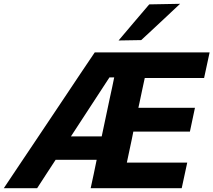

<svg xmlns="http://www.w3.org/2000/svg" viewBox="-60 -988 1120 1008"><path d="M-40 0Q-2 -57 40.5 -120.5Q83 -184 121 -240.5L288 -490Q327 -548.5 364.2 -604.2Q401.5 -660 437.5 -713H1040.5L1011.5 -578.5H700Q693.5 -549 686.8 -517.2Q680 -485.5 672.5 -449.5L666.5 -422H963.5L937 -297H640L632 -257Q625 -223.5 618.5 -193.5Q612 -163 606 -134.5H923L894 0H416Q424 -38 432 -74Q439.5 -109.5 447.5 -149H232L183 -74Q158 -36 135 0ZM514.5 -581.5 312.5 -272H474L516.5 -473Q523 -503.5 529 -530.5Q534.5 -557 539.5 -581.5ZM562.5 -775.5Q603.5 -824 643.2 -870.8Q683 -917.5 723.5 -965L885.5 -968Q833 -919 782 -871Q730.5 -823 681.5 -777.5Z"/></svg>

Font: Heraclito
Style: Bold Italic
Weight: 700
Italic angle: -12°
Designer: Kostas Bartsokas (font) & Cristiano Sobral (main changes)
Foundry: Kostas Bartsokas (font) & Cristiano Sobral (main changes)
Version: Version 1.00;July 8, 2020;FontCreator 13.0.0.2655 64-bit